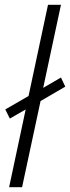

<svg xmlns="http://www.w3.org/2000/svg" viewBox="-20 -780 292 800"><path d="M72 0 149 -359 252 -419 234 -457 160 -414 234 -760H180L99 -380L2 -324L21 -286L87 -324L18 0Z"/></svg>

Font: Noto Sans UI SemiCondensed Light
Style: Italic
Weight: 300
Width: 4
Designer: Monotype Design Team
Foundry: Monotype Imaging Inc.
Version: 1.001